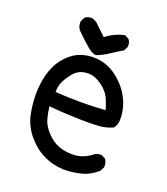

<svg xmlns="http://www.w3.org/2000/svg" viewBox="-128 -772 756 869"><g transform="rotate(20 250.0 -338.0)"><path d="M278.3 5.9Q224.6 3.9 179.7 -18.6Q134.8 -41 99.6 -83.5Q64.5 -126 53.7 -179.7Q43 -233.4 44.9 -287.1Q46.9 -340.8 62.5 -386.7Q78.1 -432.6 109.4 -464.8Q140.6 -497.1 176.8 -508.8Q212.9 -520.5 251.5 -516.6Q290 -512.7 320.3 -496.1Q350.6 -479.5 379.9 -449.2Q409.2 -418.9 426.8 -377Q444.3 -335 442.4 -286.1Q440.4 -266.6 428.7 -251Q395.5 -235.4 355.5 -233.4Q315.4 -231.4 276.4 -232.4Q237.3 -233.4 197.8 -235.4Q158.2 -237.3 121.1 -241.2Q125 -208 132.8 -180.7Q140.6 -153.3 167 -124.5Q193.4 -95.7 226.1 -83Q258.8 -70.3 301.8 -72.3Q344.7 -74.2 383.8 -104.5Q397.5 -116.2 418.9 -114.3L438.5 -104.5Q450.2 -87.9 448.2 -66.4L438.5 -46.9Q413.1 -23.4 379.9 -9.8Q356.4 -2 331.1 2Q305.7 5.9 278.3 5.9ZM366.2 -311.5Q358.4 -338.9 348.6 -361.3Q338.9 -383.8 319.3 -402.3Q299.8 -420.9 274.4 -432.6Q249 -444.3 218.3 -439.5Q187.5 -434.6 167 -410.2Q146.5 -385.7 135.7 -362.3Q125 -338.9 125 -311.5Q252 -302.7 366.2 -311.5ZM239.3 -530.3Q220.7 -532.2 199.2 -549.8Q177.7 -567.4 138.7 -605.5Q119.1 -625 123 -652.3L132.8 -671.9Q148.4 -683.6 169.9 -681.6L189.5 -671.9L245.1 -619.1Q284.2 -650.4 333 -660.2L352.5 -650.4Q364.3 -636.7 362.3 -615.2L352.5 -594.7Q325.2 -579.1 297.9 -560.5Q270.5 -542 239.3 -530.3Z"/></g></svg>

Font: NaikaiFont
Style: Regular-Lite
Weight: 400
Version: Version 1.67